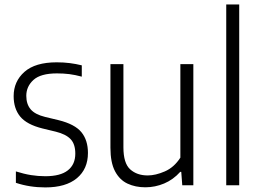

<svg xmlns="http://www.w3.org/2000/svg" viewBox="-20 -828 1162 858"><path d="M182.5 9.5Q112.5 9.5 51 -11V-62Q87.5 -50.5 119 -45.5Q150.5 -40.5 182.5 -40.5Q250 -40.5 283.2 -66.8Q316.5 -93 316.5 -141.5Q316.5 -184.5 295.2 -206.5Q274 -228.5 229.5 -239.5L169.5 -254Q99.5 -271.5 70.2 -307.2Q41 -343 41 -398.5Q41 -464 89.2 -506.8Q137.5 -549.5 233.5 -549.5Q264.5 -549.5 292 -546Q319.5 -542.5 345.5 -536V-485.5Q315.5 -493.5 289.8 -496.8Q264 -500 234.5 -500Q161.5 -500 129.5 -470.8Q97.5 -441.5 97.5 -400Q97.5 -362.5 117 -339.5Q136.5 -316.5 181.5 -305.5L242 -291Q314.5 -273 343.8 -237.2Q373 -201.5 373 -144.5Q373 -73 323.8 -31.8Q274.5 9.5 182.5 9.5Z M629.5 9Q585 9 549.8 -7.5Q514.5 -24 494 -62.8Q473.5 -101.5 473.5 -168V-541.5H531.5V-169.5Q531.5 -98.5 561.8 -71.2Q592 -44 640 -44Q675 -44 716.5 -62Q758 -80 786 -123.5V-541.5H844V0H794.5L790 -60H785.5Q754 -25 713.5 -8Q673 9 629.5 9Z M991 0V-808H1049V0Z"/></svg>

Font: Encode Sans SmCnd Lt
Style: Regular
Weight: 300
Width: 4
Designer: Multiple Designers
Foundry: Impallari Type
Version: Version 3.002; ttfautohint (v1.8.3) -l 8 -r 50 -G 200 -x 14 